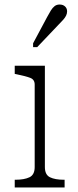

<svg xmlns="http://www.w3.org/2000/svg" viewBox="-20 -827 345 847"><path d="M178 -537V-90Q178 -56 200.5 -45Q223 -34 262 -34H265V0H45V-34H48Q87 -34 110 -45Q133 -56 133 -90V-454Q133 -476 113.5 -483.5Q94 -491 55 -499L45 -501V-537ZM188 -752Q197 -769 204.5 -781Q212 -793 221 -800Q230 -807 243 -807Q258 -807 267 -798.5Q276 -790 276 -777Q276 -767 271.5 -758Q267 -749 259 -740Q251 -731 241 -721L144 -619H126V-636Z"/></svg>

Font: Roboto Serif Thin
Style: Regular
Weight: 250
Designer: Greg Gazdowicz
Foundry: Commercial Type
Version: Version 1.004